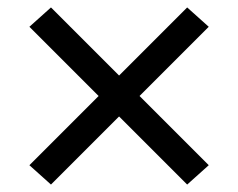

<svg xmlns="http://www.w3.org/2000/svg" viewBox="-20 -598 640 516"><path d="M117 -102 59 -154 245 -340 59 -526 117 -578 300 -395 483 -578 541 -526 355 -340 541 -154 483 -102 300 -285Z"/></svg>

Font: Iosevka Mono
Style: Regular
Weight: 400
Designer: Belleve Invis
Foundry: Belleve Invis
Version: Version 11.1.1